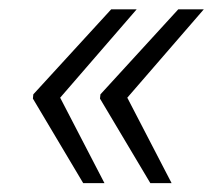

<svg xmlns="http://www.w3.org/2000/svg" viewBox="-20 -472 487 419"><path d="M111.3 -258.8 208 -72.3H161.6L51.8 -256.8L52.7 -266.1L222.7 -451.7H278.3ZM257.8 -258.8 354.5 -72.3H308.1L198.2 -256.8L199.2 -266.1L369.1 -451.7H424.8Z"/></svg>

Font: RobotoInd Light
Style: Italic
Weight: 300
Italic angle: -12°
Designer: Google
Version: Version 2.001151; 2014